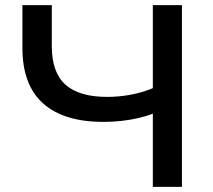

<svg xmlns="http://www.w3.org/2000/svg" viewBox="-20 -725 827 745"><path d="M573 0V-284Q551 -275 519.5 -267.5Q488 -260 452.5 -256Q417 -252 381 -252Q228 -252 147.5 -323.5Q67 -395 67 -539V-705H181V-546Q181 -444 234 -396.5Q287 -349 396 -349Q441 -349 487 -357.5Q533 -366 573 -383V-705H686V0Z"/></svg>

Font: Nunito Sans 10pt SemiExpanded SemiBold
Style: Regular
Weight: 600
Width: 6
Designer: Vernon Adams
Foundry: Vernon Adams
Version: Version 3.101;gftools[0.9.27]